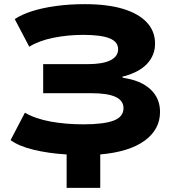

<svg xmlns="http://www.w3.org/2000/svg" viewBox="-20 -736 869 925"><path d="M301 169V8Q214 3 142 -14.5Q70 -32 31 -61L100 -193Q150 -164 223 -150.5Q296 -137 382 -137Q480 -137 527.5 -155Q575 -173 575 -215Q575 -251 537 -269Q499 -287 419 -287H188V-427H403Q475 -427 512 -445.5Q549 -464 549 -499Q549 -535 507.5 -551.5Q466 -568 381 -568Q306 -568 237 -554Q168 -540 121 -511L51 -644Q84 -666 134 -682Q184 -698 249 -707Q314 -716 388 -716Q497 -716 572 -693.5Q647 -671 687 -628.5Q727 -586 727 -526Q727 -469 687.5 -427.5Q648 -386 568 -366L573 -361Q658 -349 704.5 -306Q751 -263 751 -197Q751 -112 676.5 -58Q602 -4 463 8V169Z"/></svg>

Font: Nunito Sans 7pt Expanded ExtraBold
Style: Regular
Weight: 800
Width: 7
Designer: Vernon Adams
Foundry: Vernon Adams
Version: Version 3.101;gftools[0.9.27]